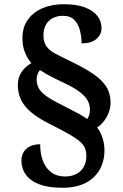

<svg xmlns="http://www.w3.org/2000/svg" viewBox="-20 -780 584 913"><path d="M276.1 112.8Q219.7 112.8 182.1 101.6Q144.5 90.3 122.6 71.5Q100.6 52.8 91.2 30.1Q81.9 7.4 81.9 -15.3Q81.9 -41.2 93.4 -58.7Q105 -76.2 125 -85.1Q145 -94 171 -94Q171 -49.8 184.1 -15.1Q197.3 19.6 223.7 39.4Q250 59.2 288.9 59.2Q321.2 59.2 343.8 47Q366.5 34.8 378.5 13.1Q390.6 -8.6 390.6 -37.9Q390.6 -58.7 384.5 -74.7Q378.4 -90.6 360.4 -106.6Q342.4 -122.6 308.3 -142Q274.1 -161.4 218.6 -189.3Q163.3 -217 129.3 -245.1Q95.4 -273.2 80 -305.4Q64.7 -337.6 64.7 -377Q64.7 -410.9 82.8 -437.8Q101 -464.6 129.5 -479.7Q112.6 -498.2 99.6 -528.4Q86.7 -558.6 86.7 -599.3Q86.7 -650.3 112.4 -686.3Q138.1 -722.4 182.5 -741.2Q226.9 -760 284 -760Q343.1 -760 382.8 -745.2Q422.6 -730.4 442.6 -704.9Q462.7 -679.4 462.7 -646.3Q462.7 -615.4 438.2 -594.5Q413.8 -573.7 367.9 -573.7Q367.9 -603.5 360.6 -633.5Q353.4 -663.6 334.4 -684.2Q315.4 -704.8 280 -704.8Q238 -704.8 212.3 -680.4Q186.6 -655.9 186.6 -611.3Q186.6 -579.7 200.6 -560Q214.6 -540.2 241.5 -525.8Q268.4 -511.4 305.6 -493.4Q376.6 -460 420.7 -430.3Q464.8 -400.5 485.3 -367.9Q505.8 -335.2 505.8 -292.2Q505.8 -255.7 487 -223.1Q468.2 -190.5 441.7 -173.9Q452.9 -160.3 460.5 -142.7Q468.2 -125.1 472.5 -105.8Q476.8 -86.6 476.8 -66.7Q476.8 -14.2 454.2 26.3Q431.5 66.8 387.2 89.8Q342.9 112.8 276.1 112.8ZM395.2 -214.1Q400.3 -222 404.1 -233Q407.8 -244.1 407.8 -257.2Q407.8 -280.2 397.7 -300.2Q387.7 -320.2 361.6 -340.8Q335.6 -361.4 286.2 -385.1Q253.1 -400.4 223.6 -415.6Q194.2 -430.9 169.9 -446.8Q162.8 -438.6 158.5 -427.4Q154.2 -416.2 154.2 -403.2Q154.2 -375.6 167.2 -355.6Q180.2 -335.6 210.8 -316Q241.4 -296.3 295 -270.1Q327.9 -253.3 351.9 -240.4Q375.8 -227.5 395.2 -214.1Z"/></svg>

Font: Noto Serif Gurmukhi
Style: Regular
Weight: 400
Designer: Vaibhav Singh and the Monotype Design Team
Foundry: Monotype Imaging Inc.
Version: Version 2.003